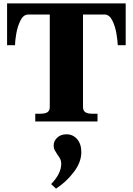

<svg xmlns="http://www.w3.org/2000/svg" viewBox="-20 -720 787 1138"><path d="M189 -46H220Q249 -46 262 -55.5Q275 -65 275 -85V-634H148Q119 -634 101.5 -599Q84 -564 76.5 -520.5Q69 -477 69 -452H22V-700H725V-452H678Q677 -479 670 -521.5Q663 -564 645.5 -599Q628 -634 599 -634H472V-85Q472 -65 485 -55.5Q498 -46 526 -46H558V0H189ZM283 371Q343 309 343 250Q343 235 337.5 223.5Q332 212 320 196Q309 179 303.5 168.5Q298 158 298 143Q298 116 319 96Q340 76 374 76Q412 76 437 104.5Q462 133 462 182Q462 242 416.5 301Q371 360 312 398Z"/></svg>

Font: Taviraj ExtraBold
Style: Regular
Weight: 800
Designer: Katatrad Team
Foundry: CadsonDemak
Version: Version 1.001